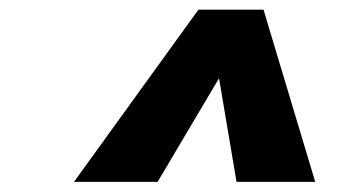

<svg xmlns="http://www.w3.org/2000/svg" viewBox="-20 -786 715 388"><path d="M129.5 -418.5 381 -766.5H512.5L617 -418.5H458L411.5 -693.5H461.5L298.5 -418.5Z"/></svg>

Font: Epilogue Black
Style: Italic
Weight: 900
Italic angle: -12°
Designer: Tyler Finck
Foundry: Etcetera Type Co
Version: Version 2.111